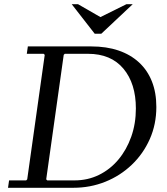

<svg xmlns="http://www.w3.org/2000/svg" viewBox="-20 -890 793 910"><path d="M412 -670Q485 -670 542 -650.5Q599 -631 639 -594Q679 -557 700 -504Q721 -451 721 -383Q721 -301 690 -231Q659 -161 604.5 -109Q550 -57 479 -28.5Q408 0 328 0H18L23 -35H104L109 -40L192 -630L187 -635H107L112 -670ZM333 -35Q396 -35 449 -61Q502 -87 541 -133.5Q580 -180 602 -242Q624 -304 624 -376Q624 -494 565 -564.5Q506 -635 397 -635H287L282 -630L199 -40L204 -35ZM579 -870H609L460 -730H429L320 -870H350L456 -809Z"/></svg>

Font: Brygada 1918
Style: Italic
Weight: 400
Italic angle: -8°
Designer: Mateusz Machalski | Borys Kosmynka | Przemek Hoffer
Foundry: NIEPODLEGLA 2018
Version: Version 3.006